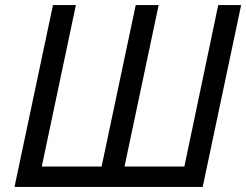

<svg xmlns="http://www.w3.org/2000/svg" viewBox="-20 -734 967 754"><path d="M37 0 188 -714H278L144 -80H379L513 -714H603L469 -80H704L837 -714H927L776 0Z"/></svg>

Font: Noto Sans Display
Style: Italic
Weight: 400
Italic angle: -12°
Designer: Monotype Design Team
Foundry: Monotype Imaging Inc.
Version: Version 2.003